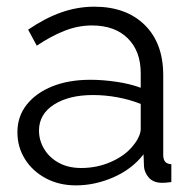

<svg xmlns="http://www.w3.org/2000/svg" viewBox="-20 -550 585 580"><path d="M32.6 -150.4Q32.6 -198.6 60.9 -234.1Q89.1 -269.6 138.5 -289.3Q187.9 -309 253 -309Q290.6 -309 331.9 -302.9Q373.1 -296.8 405.1 -284.9V-329.1Q405.1 -395.3 366 -434.2Q326.9 -473.1 257.7 -473.1Q216.5 -473.1 175.8 -457.3Q135.1 -441.5 91.1 -412L65 -460.4Q115.7 -495.1 164.9 -512.5Q214.2 -529.8 264.8 -529.8Q360.9 -529.8 417 -474.8Q473.1 -419.7 473.1 -322.8V-82.3Q473.1 -68.1 479 -61.3Q484.9 -54.6 497.6 -53.9V0Q486.6 1.4 479.1 2Q471.5 2.5 466.6 2.2Q441.8 1.1 429.1 -14Q416.4 -29.1 415 -46.4L413.6 -83.8Q379 -39.2 323.1 -14.6Q267.2 10 209.1 10Q158.6 10 118.5 -11.4Q78.4 -32.7 55.5 -69.2Q32.6 -105.7 32.6 -150.4ZM382.4 -110.5Q393.2 -123.6 399.2 -136.9Q405.1 -150.2 405.1 -159.9V-236.1Q371.5 -249.3 334.7 -256.1Q297.9 -262.9 260.8 -262.9Q187.9 -262.9 142.8 -233.9Q97.8 -204.9 97.8 -155.4Q97.8 -126.2 113.1 -100.4Q128.3 -74.5 157.1 -58.5Q185.8 -42.5 225.3 -42.5Q274 -42.5 316.4 -61.5Q358.9 -80.5 382.4 -110.5Z"/></svg>

Font: Raleway Thin
Style: Regular
Weight: 100
Designer: Matt McInerney, Pablo Impallari, Rodrigo Fuenzalida
Foundry: Matt McInerney, Pablo Impallari, Rodrigo Fuenzalida
Version: Version 4.026